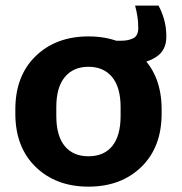

<svg xmlns="http://www.w3.org/2000/svg" viewBox="-20 -662 661 696"><path d="M35.6 -250V-265.6Q35.6 -387.2 109.3 -458.6Q182.9 -530 300.8 -530Q418.7 -530 492.3 -458.6Q565.9 -387.2 565.9 -265.6V-250Q565.9 -128.4 492.3 -56.9Q418.7 14.6 300.8 14.6Q182.9 14.6 109.3 -56.9Q35.6 -128.4 35.6 -250ZM184.1 -273.7V-241.9Q184.1 -169.9 214.5 -132.7Q244.9 -95.5 300.8 -95.5Q356.7 -95.5 387 -132.7Q417.2 -169.9 417.2 -241.9V-273.7Q417.2 -345.5 386.4 -382.7Q355.5 -419.9 300.8 -419.9Q245.8 -419.9 215 -382.7Q184.1 -345.5 184.1 -273.7ZM378.4 -514.4H420.7Q445 -514.4 463.1 -523.4Q481.2 -532.4 481.2 -559.9Q481.2 -584.2 478 -603.5Q474.9 -622.8 469.7 -641.8H554.4Q565.2 -623.2 574.1 -594.1Q583 -564.9 583 -528.8Q583 -479 545.3 -455Q507.6 -430.9 455.9 -430.9Q431.2 -430.9 411.8 -434.3Q392.4 -437.7 378.4 -442.9Z"/></svg>

Font: RobotoFlex
Style: Regular
Weight: 400
Designer: Berlow after Robertson
Foundry: Google
Version: Version 2.136